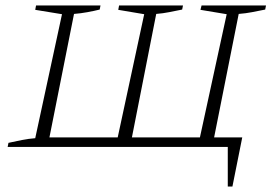

<svg xmlns="http://www.w3.org/2000/svg" viewBox="-20 -538 1004 703"><path d="M8 0 11 -15Q38 -21 61 -25.5Q84 -30 109 -32L207 -486L109 -502L112 -518H348L345 -503Q325 -498 300.5 -493.5Q276 -489 251 -487L161 -35H411L508 -486L413 -502L416 -518H650L647 -503Q622 -498 599.5 -493.5Q577 -489 552 -487L463 -35H712L810 -486L714 -502L718 -518H954L951 -503Q926 -498 903 -493.5Q880 -489 854 -487L764 -35H867L831 145H814V0Z"/></svg>

Font: Piazzolla SC ExtraLight
Style: Italic
Weight: 200
Italic angle: -11.3°
Designer: Juan Pablo del Peral
Foundry: Huerta Tipografica
Version: Version 1.330